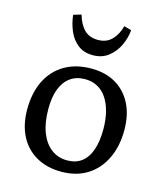

<svg xmlns="http://www.w3.org/2000/svg" viewBox="-116 -855 817 956"><g transform="rotate(15 293.0 -377.0)"><path d="M289.1 14.2Q214.8 14.2 159.9 -17.3Q105 -48.8 75.4 -106.4Q45.9 -164.1 45.9 -242.2Q45.9 -328.1 76.9 -390.6Q107.9 -453.1 166 -487.1Q224.1 -521 303.2 -521Q376.5 -521 429.2 -490Q481.9 -459 511 -402.1Q540 -345.2 540 -267.1Q540 -182.1 509 -118.7Q478 -55.2 422.1 -20.5Q366.2 14.2 289.1 14.2ZM303.2 -47.9Q347.2 -47.9 377.2 -70.3Q407.2 -92.8 422.6 -137Q438 -181.2 438 -243.2Q438 -293.9 427.5 -334.5Q417 -375 397.5 -403.6Q377.9 -432.1 349.9 -447Q321.8 -461.9 287.1 -461.9Q242.2 -461.9 211.2 -439.9Q180.2 -418 163.6 -376Q147 -334 147 -272Q147 -202.1 166 -152.1Q185.1 -102.1 220.2 -75Q255.4 -47.9 303.2 -47.9ZM291 -586.9Q244.1 -586.9 213.1 -611.6Q182.1 -636.2 166 -674.6Q149.9 -712.9 145 -755.9L185.1 -768.1Q199.2 -719.2 225.6 -693.1Q252 -667 295.9 -667Q340.8 -667 367.9 -695.6Q395 -724.1 405.8 -767.1L443.8 -756.8Q440.9 -717.8 422.9 -678.5Q404.8 -639.2 371.8 -613Q338.9 -586.9 291 -586.9Z"/></g></svg>

Font: Literata
Style: Regular
Weight: 400
Designer: Latin by Veronika Burian and Jose Scaglione. Greek by Irene Vlachou. Cyrillic by Vera Evstafieva.
Foundry: TypeTogether
Version: Version 3.002